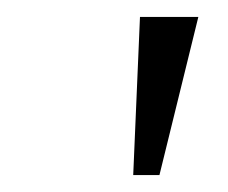

<svg xmlns="http://www.w3.org/2000/svg" viewBox="-20 -743 269 227"><path d="M137.5 -536 145.5 -723H214.5L168.5 -536Z"/></svg>

Font: Public Sans Thin Thin
Style: Italic
Weight: 250
Italic angle: -8°
Version: Version 2.001